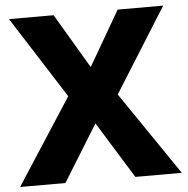

<svg xmlns="http://www.w3.org/2000/svg" viewBox="-51 -765 797 815"><g transform="rotate(-5 347.0 -357.0)"><path d="M691 0H493L344 -241L195 0H2L239 -366L17 -714H207L345 -481L480 -714H674L449 -355Z"/></g></svg>

Font: Noto Sans Khmer UI ExtraBold
Style: Regular
Weight: 800
Designer: Danh Hong and the Monotype Design Team
Foundry: Monotype Imaging Inc.
Version: Version 2.002; ttfautohint (v1.8.4.7-5d5b)